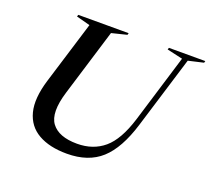

<svg xmlns="http://www.w3.org/2000/svg" viewBox="-123 -871 1134 1037"><g transform="rotate(20 444.0 -352.0)"><path d="M240.5 -298.5Q201 -170 242.5 -114.2Q284 -58.5 389.5 -58.5Q481.5 -58.5 544.2 -111.5Q607 -164.5 646.5 -292.5L766 -684L676 -704.5L679.5 -715H888.5L885.5 -704.5L798.5 -684.5L671.5 -270Q626.5 -122.5 552.8 -55.8Q479 11 356 11Q256 11 191.8 -25.8Q127.5 -62.5 108.2 -136.8Q89 -211 123.5 -323.5L234 -683.5L155 -704.5L158.5 -715H448L445 -704.5L358 -683Z"/></g></svg>

Font: Newsreader 72pt Medium
Style: Italic
Weight: 500
Italic angle: -17°
Designer: Hugues Gentile
Foundry: Production Type
Version: Version 1.003; ttfautohint (v1.8.3)